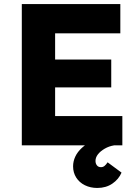

<svg xmlns="http://www.w3.org/2000/svg" viewBox="-20 -720 685 951"><path d="M88 0V-700H576V-555H253V-145H586V0ZM168 -287V-425H531V-287ZM342 104Q342 79 353 55.5Q364 32 386 12Q408 -8 439 -23.5Q470 -39 508 -50L545 0Q520 4 498.5 16.5Q477 29 465 44.5Q453 60 453 77Q453 90 460 99Q467 108 480 108Q490 108 497.5 102Q505 96 513 84L582 135Q568 168 536.5 189.5Q505 211 462 211Q428 211 400.5 197.5Q373 184 357.5 159.5Q342 135 342 104Z"/></svg>

Font: Mach
Style: Bold
Weight: 700
Version: Version 1.002